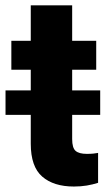

<svg xmlns="http://www.w3.org/2000/svg" viewBox="-36 -679 397 709"><path d="M334 -345.2V-254.9H230.5V-165.5Q230.5 -132.8 243.2 -121.8Q255.9 -110.8 284.7 -110.8Q298.3 -110.8 308.3 -111.8Q318.4 -112.8 326.2 -114.3V-3.9Q306.6 2.4 284.7 6.1Q262.7 9.8 236.8 9.8Q162.1 9.8 119.9 -26.9Q77.6 -63.5 77.6 -148.4V-254.9H-15.6V-345.2H77.6V-421.4H5.9V-528.3H77.6V-659.2H230.5V-528.3H319.3V-421.4H230.5V-345.2Z"/></svg>

Font: Vazirmatn RD ExtraBold
Style: Regular
Weight: 800
Designer: Saber Rastikerdar
Foundry: Saber Rastikerdar
Version: Version 32.102